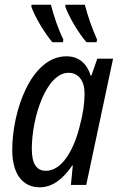

<svg xmlns="http://www.w3.org/2000/svg" viewBox="-20 -785 507 815"><path d="M347 -606H390L392 -617C371 -664 353 -715 340 -765H258L257 -757C273 -713 312 -646 347 -606ZM202 -606H247L249 -617C228 -659 208 -718 196 -765H114L113 -757C128 -713 169 -645 202 -606ZM149 10C204 10 249 -27 287 -83H289L281 0H346L460 -536H393L368 -464H365C349 -515 315 -546 262 -546C112 -546 32 -314 32 -149C32 -46 76 10 149 10ZM175 -60C135 -60 115 -90 115 -153C115 -286 176 -476 271 -476C313 -476 339 -442 339 -388C339 -348 333 -304 318 -248C294 -151 244 -60 175 -60Z"/></svg>

Font: Noto Sans Condensed
Style: Italic
Weight: 400
Width: 3
Italic angle: -12°
Designer: Monotype Design Team
Foundry: Monotype Imaging Inc.
Version: Version 2.013